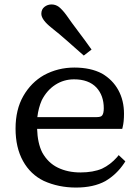

<svg xmlns="http://www.w3.org/2000/svg" viewBox="-20 -830 625 864"><path d="M213 -704Q166 -741 166 -768Q166 -788 180 -799Q194 -810 212 -810Q230 -810 245 -799Q261 -786 278 -763Q303 -727 331.5 -689.5Q360 -652 392 -607L357 -580L280 -648Q246 -678 213 -704ZM148 -303H415Q435 -303 440 -311Q447 -320 447 -343Q447 -400 414 -436Q379 -473 313 -473Q267 -473 229 -448.5Q191 -424 168 -379Q153 -345 148 -303ZM544 -104 539 -96Q505 -45 454 -15Q401 14 322 14Q243 14 177 -16Q117 -45 83.5 -105.5Q50 -166 50 -251.5Q50 -337 85 -398Q120 -459 178 -492Q241 -526 314.5 -526Q388 -526 439 -499Q487 -471 512.5 -424.5Q538 -378 538 -318Q538 -282 532 -258L530 -250H147Q149 -186 170 -144Q196 -97 240.5 -75.5Q285 -54 342 -54Q399 -54 439 -71Q477 -89 507 -123L514 -132Z"/></svg>

Font: Early Summer Mincho Screen
Style: Regular
Weight: 400
Designer: GuiWonder
Version: Version 1.002